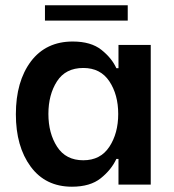

<svg xmlns="http://www.w3.org/2000/svg" viewBox="-20 -698 658 726"><path d="M97 -466Q154 -541 255 -541Q324 -541 363.5 -509.5Q403 -478 420 -440H428V-528H550V0H428V-97H420Q401 -56 361 -24Q321 8 252 8Q152 8 96 -68Q40 -144 40 -266Q40 -390 97 -466ZM163 -267Q163 -194 196 -143Q229 -92 295 -92Q360 -92 393.5 -143Q427 -194 427 -267Q427 -340 393.5 -390.5Q360 -441 295 -441Q228 -441 195.5 -390.5Q163 -340 163 -267ZM150 -678H463V-620H150Z"/></svg>

Font: Lopes Sans SemiBold
Style: Regular
Weight: 600
Designer: Gabriel Lam, Diego Maldonado
Foundry: TypeRant, Foresti Design
Version: Version 4.000